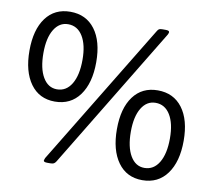

<svg xmlns="http://www.w3.org/2000/svg" viewBox="-79 -799 993 895"><g transform="rotate(10 417.5 -351.5)"><path d="M184 -284Q110 -284 68.5 -341.5Q27 -399 27 -498Q27 -597 68.5 -653Q110 -709 184 -709Q259 -709 301 -653Q343 -597 343 -498Q343 -399 301 -341.5Q259 -284 184 -284ZM184 -342Q228 -342 253 -383.5Q278 -425 278 -498Q278 -569 253 -609.5Q228 -650 184 -650Q142 -650 117.5 -609.5Q93 -569 93 -498Q93 -425 117.5 -383.5Q142 -342 184 -342ZM199 3Q182 3 182 -5Q182 -7 183.5 -10Q185 -13 186 -17L595 -689Q600 -698 605 -700.5Q610 -703 621 -703H636Q653 -703 653 -695Q653 -693 652 -690Q651 -687 649 -683L241 -11Q236 -3 230.5 0Q225 3 214 3ZM649 6Q575 6 533.5 -51.5Q492 -109 492 -208Q492 -307 533.5 -363Q575 -419 649 -419Q724 -419 766 -363Q808 -307 808 -208Q808 -109 766 -51.5Q724 6 649 6ZM649 -52Q693 -52 718 -93.5Q743 -135 743 -208Q743 -279 718 -319.5Q693 -360 649 -360Q607 -360 582.5 -319.5Q558 -279 558 -208Q558 -135 582.5 -93.5Q607 -52 649 -52Z"/></g></svg>

Font: Asap Expanded Medium
Style: Regular
Weight: 500
Width: 7
Designer: Pablo Cosgaya
Foundry: Omnibus-Type
Version: Version 3.001